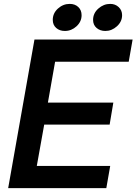

<svg xmlns="http://www.w3.org/2000/svg" viewBox="-20 -966 701 986"><path d="M526 0H22L157 -763H661L641 -649H263L226 -439H562L543 -326H207L169 -114H546ZM251 -864Q251 -898 277.5 -922Q304 -946 338 -946Q365 -946 382 -930Q399 -914 399 -888Q399 -855 373 -831Q347 -807 313 -807Q286 -807 268.5 -822.5Q251 -838 251 -864ZM458 -864Q458 -898 485 -922Q512 -946 546 -946Q572 -946 589.5 -929.5Q607 -913 607 -888Q607 -855 580.5 -831Q554 -807 521 -807Q494 -807 476 -822.5Q458 -838 458 -864Z"/></svg>

Font: Open Sauce One SemiBold Italic
Style: Regular
Weight: 600
Italic angle: -10°
Designer: Alfredo Marco Pradil
Foundry: Creative Sauce Fz LLC
Version: Version 1.477